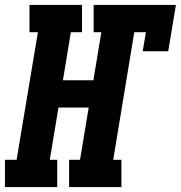

<svg xmlns="http://www.w3.org/2000/svg" viewBox="-57 -755 730 775"><path d="M-37 0V-110H10L96 -625H62V-735H274V-625H229L197 -431H320L352 -625H321V-735H653L622 -548H519L532 -625H485L400 -110H433V0H222V-110H266L301 -321H179L144 -110H174V0Z"/></svg>

Font: Iosevka Curly Slab XBdExObl
Style: Regular
Weight: 800
Width: 7
Italic angle: -9°
Monospace: yes
Designer: Belleve Invis
Foundry: Belleve Invis
Version: Version 11.1.0; ttfautohint (v1.8.3)